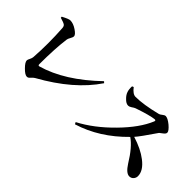

<svg xmlns="http://www.w3.org/2000/svg" viewBox="5 -1331 1959 1959"><g transform="rotate(45 985.0 -351.5)"><path d="M165 -676Q232 -712 254 -712Q298 -712 348 -678Q396 -646 396 -622Q396 -609 382 -585Q367 -559 366 -544Q346 -393 346 -172Q346 -152 362 -156Q645 -236 936 -516L951 -502Q777 -242 415 -41Q399 -32 378 -8Q364 9 346 9Q318 9 273 -37Q228 -82 228 -109Q228 -120 240 -142Q251 -164 252 -180Q266 -385 252 -598Q250 -624 237 -634Q222 -646 166 -662Z M1192 -688Q1236 -630 1276 -630Q1388 -630 1568 -675Q1580 -678 1601 -695Q1620 -710 1631 -710Q1663 -710 1714 -668Q1764 -625 1764 -601Q1764 -584 1740 -566Q1708 -543 1706 -540Q1594 -375 1555 -332Q1688 -291 1772 -226Q1866 -154 1866 -76Q1866 -51 1850 -32Q1832 -11 1804 -11Q1758 -11 1705 -94Q1613 -245 1527 -303Q1307 -78 1037 5L1026 -16Q1201 -107 1365 -275Q1527 -440 1588 -588Q1596 -607 1577 -607Q1514 -601 1359 -548Q1345 -543 1321 -526Q1301 -513 1286 -513Q1255 -513 1223 -547Q1193 -576 1183 -608Q1173 -636 1175 -681Z"/></g></svg>

Font: Source Han Serif JP
Style: Bold
Weight: 700
Designer: Ryoko NISHIZUKA  (kana & ideographs); Frank Grießhammer (Latin, Greek & Cyrillic); Wenlong ZHANG  (bopomofo); Sandoll Co
Foundry: Adobe Systems Incorporated
Version: Version 1.000;PS 1;hotconv 16.6.53;makeotf.lib2.5.65590